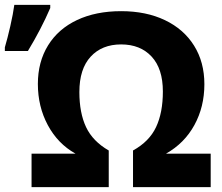

<svg xmlns="http://www.w3.org/2000/svg" viewBox="-22 -771 913 791"><path d="M305 -392Q305 -306 332.5 -247.5Q360 -189 426 -151V0H108V-138H289Q216 -179 175 -255.5Q134 -332 134 -425Q134 -516 176 -584Q218 -652 295.5 -688.5Q373 -725 477 -725Q580 -725 657.5 -688Q735 -651 777.5 -583Q820 -515 820 -424Q820 -331 779 -256Q738 -181 662 -138H846V0H526V-151Q593 -188 621 -247.5Q649 -307 649 -394Q649 -488 602.5 -538Q556 -588 477 -588Q398 -588 351.5 -537.5Q305 -487 305 -392ZM-2 -576Q9 -613 20.5 -663.5Q32 -714 37 -751H185V-738Q148 -652 93 -561H-2Z"/></svg>

Font: Noto Sans UI ExtraBold
Style: Regular
Weight: 800
Designer: Monotype Design Team
Foundry: Monotype Imaging Inc.
Version: Version 1.001